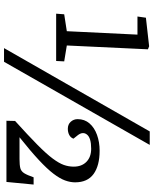

<svg xmlns="http://www.w3.org/2000/svg" viewBox="75 -828 764 954"><g transform="rotate(90 457.0 -351.0)"><path d="M219 11 633 -713H700L287 11ZM206 -301 285 -288 283 -248H48L51 -288L135 -301L152 -652H62L68 -694L210 -710L225 -704ZM719 -422Q665 -422 648.5 -401Q632 -380 653 -354L669 -334Q664 -320 650.5 -313Q637 -306 620 -306Q598 -306 585 -320.5Q572 -335 572 -355Q572 -389 593 -413.5Q614 -438 650 -451Q686 -464 729 -464Q803 -464 844.5 -434Q886 -404 886 -342Q886 -318 876.5 -292Q867 -266 843 -234.5Q819 -203 775 -162Q731 -121 662 -66H771Q800 -66 815.5 -70Q831 -74 840.5 -89Q850 -104 861 -136H897L884 -1H580L581 -44Q654 -110 699 -154.5Q744 -199 767.5 -230.5Q791 -262 799.5 -286Q808 -310 808 -335Q808 -375 784 -398.5Q760 -422 719 -422Z"/></g></svg>

Font: Literata 12pt
Style: Italic
Weight: 400
Italic angle: -2°
Designer: Latin by Veronika Burian and Jose Scaglione. Greek by Irene Vlachou. Cyrillic by Vera Evstafieva
Foundry: TypeTogether
Version: Version 3.002